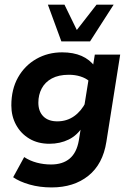

<svg xmlns="http://www.w3.org/2000/svg" viewBox="-20 -639 577 840"><path d="M205.8 181Q153.6 181 109.5 168.4Q65.3 155.7 37.6 136.4L85.8 48.2Q110.8 64.6 140.9 72.6Q171 80.6 203.4 80.6Q254.4 80.6 285 54.7Q315.7 28.8 324.9 -24.8L336.9 -98.9L344.7 -89.1Q318.9 -47.2 280.7 -28.6Q242.6 -10 196.4 -10Q145.8 -10 108.5 -32.3Q71.1 -54.6 50.4 -92.6Q29.6 -130.6 29.6 -177.6Q29.6 -248.4 58.9 -300.3Q88.2 -352.2 138.8 -381.1Q189.4 -410 251.8 -410Q301 -410 336.9 -394.3Q372.8 -378.5 395.5 -347.8L384.2 -334.4L394.8 -400H505.8L445.4 -18.7Q430.1 79.2 366.5 130.1Q302.9 181 205.8 181ZM230.7 -108.1Q272.3 -108.1 304.2 -130.6Q336 -153 356 -193.1L345.2 -152.6L370.2 -308.1L369.4 -284.8Q354.9 -297.3 331.7 -304.6Q308.4 -311.9 281.3 -311.9Q236.5 -311.9 206.8 -295.8Q177.2 -279.8 162.5 -252Q147.8 -224.2 147.8 -189.8Q147.8 -152 169.4 -130.1Q191.1 -108.1 230.7 -108.1ZM248.5 -457.8 189.5 -618.6H262.1L316.1 -507.8L402.3 -618.6H477.2L373.9 -457.8Z"/></svg>

Font: Rokkitt SemiBold
Style: Italic
Weight: 600
Italic angle: -9°
Designer: Vernon Adams
Foundry: Vernon Adams
Version: Version 3.103